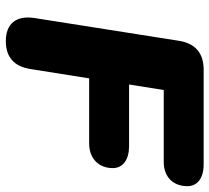

<svg xmlns="http://www.w3.org/2000/svg" viewBox="-50 -660 719 659"><g transform="rotate(90 309.5 -330.5)"><path d="M121 9C175 9 208 -18 217 -76L249 -277H473C524 -277 557 -310 557 -358C557 -393 528 -414 482 -414H270L289 -533H536C587 -533 619 -565 619 -614C619 -649 591 -670 544 -670H219C162 -670 129 -641 120 -585L42 -90C32 -27 61 9 121 9Z"/></g></svg>

Font: SN Pro Heavy
Style: Italic
Weight: 800
Italic angle: -9°
Designer: Tobias Whetton
Foundry: Supernotes
Version: Version 1.001;Glyphs 3.2 (3249)